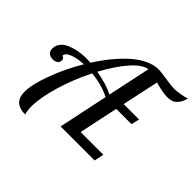

<svg xmlns="http://www.w3.org/2000/svg" viewBox="-200 -975 1313 1313"><g transform="rotate(45 456.5 -318.0)"><path d="M805.2 -657.2Q758.8 -657.2 686 -679.2L628.9 -413.1H777.8L764.2 -354H616.2L556.2 -69.8H775.9L761.2 0H432.1L507.8 -358.9Q435.5 -397.9 328.1 -409.2Q268.6 -291 231.2 -166.3Q193.8 -41.5 193.8 45.9Q193.8 83.5 203.1 113.8Q89.8 113.8 89.8 6.8Q89.8 -63 132.6 -179.9Q175.3 -296.9 244.1 -413.1Q182.1 -410.6 140.6 -394Q99.1 -377.4 99.1 -351.1Q119.1 -344.7 119.1 -326.2Q119.1 -305.2 104.5 -295.7Q89.8 -286.1 69.8 -286.1Q46.4 -286.1 30.8 -298.3Q15.1 -310.5 15.1 -337.9Q15.1 -363.8 29.5 -384.5Q43.9 -405.3 66.2 -418Q88.4 -430.7 117.9 -439.2Q147.5 -447.8 175.3 -450.9Q203.1 -454.1 231 -454.1Q245.6 -454.1 268.1 -452.1Q308.1 -515.1 350.8 -567.4Q393.6 -619.6 439.9 -661.4Q486.3 -703.1 535.6 -726.6Q585 -750 630.9 -750Q654.3 -750 714.1 -740.5Q773.9 -731 797.9 -731Q822.8 -731 857.7 -737.1Q892.6 -743.2 913.1 -750Q902.8 -712.4 885 -690.9Q867.2 -669.4 848.9 -663.3Q830.6 -657.2 805.2 -657.2ZM345.2 -441.9Q449.2 -424.3 514.2 -390.1L580.1 -701.2Q527.8 -693.4 466.1 -622.6Q404.3 -551.8 345.2 -441.9Z"/></g></svg>

Font: Lobster Two
Style: Italic
Weight: 400
Designer: Pablo Impallari
Foundry: Pablo Impallari. www.impallari.com
Version: Version 1.006